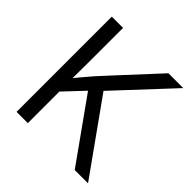

<svg xmlns="http://www.w3.org/2000/svg" viewBox="-189 -882 1037 1037"><g transform="rotate(45 329.0 -364.0)"><path d="M146 -212.4 145 -308.1Q170.4 -341.3 195.6 -371.6Q220.7 -401.9 246.6 -431.4Q272.5 -460.9 299.8 -489.7L519.5 -727.5H632.8L323.2 -395.5H318.4ZM86.9 0V-727.5H172.9V-477.1L171.9 -318.8L172.9 -276.4V0ZM531.2 0 265.1 -373.5 318.8 -440.4 632.8 0Z"/></g></svg>

Font: V-Inter
Style: Regular-375
Weight: 375
Designer: Rasmus Andersson
Foundry: rsms
Version: Version 4.000;git-4146feb